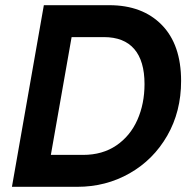

<svg xmlns="http://www.w3.org/2000/svg" viewBox="-20 -720 742 740"><path d="M149 -700H401Q529 -700 603.5 -624Q678 -548 678 -408Q678 -290 624.5 -197Q571 -104 479.5 -52Q388 0 278 0H26ZM300 -123Q375 -123 428.5 -159.5Q482 -196 509.5 -258Q537 -320 537 -396Q537 -485 497.5 -531Q458 -577 380 -577H256L176 -123Z"/></svg>

Font: Cabin
Style: Bold Italic
Weight: 700
Italic angle: -7°
Designer: Pablo Impallari
Foundry: Pablo Impallari. http://www.impallari.com Igino Marini. http://www.ikern.com
Version: Version 2.200